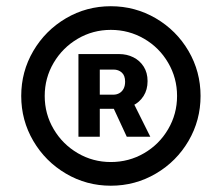

<svg xmlns="http://www.w3.org/2000/svg" viewBox="-20 -757 702 608"><path d="M47.2 -453.1Q47.2 -530.3 85.4 -595.5Q123.6 -660.6 188.7 -699Q253.7 -737.3 330.9 -737.3Q408 -737.3 473.5 -699Q538.9 -660.6 577 -595.5Q615.1 -530.3 615.1 -453.1Q615.1 -376 577 -310.8Q538.9 -245.6 473.6 -207.3Q408.3 -168.9 330.9 -168.9Q253.7 -168.9 188.7 -207.3Q123.6 -245.6 85.4 -310.8Q47.2 -376 47.2 -453.1ZM540.7 -453.1Q540.7 -510.1 512.5 -558.2Q484.4 -606.4 436.2 -634.4Q387.9 -662.4 330.9 -662.4Q274.2 -662.4 226.2 -634.3Q178.2 -606.1 149.9 -558.1Q121.6 -510.1 121.6 -453.1Q121.6 -396.1 149.9 -348.1Q178.2 -300.1 226.2 -272Q274.2 -243.9 330.9 -243.9Q388.2 -243.9 436.3 -271.9Q484.4 -299.9 512.5 -348Q540.7 -396.1 540.7 -453.1ZM325.1 -445.5H395.4L455.9 -324.1H381.4ZM228.4 -585.8H357Q381.7 -585.8 402.2 -575.6Q422.7 -565.4 435 -546.1Q447.3 -526.8 447.3 -500.1Q447.3 -472.8 434.6 -453Q422 -433.1 400.8 -422.8Q379.5 -412.4 354.2 -412.4H265.5V-457.2H339.2Q349.3 -457.2 357.8 -461.9Q366.3 -466.6 371.3 -475.9Q376.2 -485.2 376.2 -498.3Q376.2 -517.7 365.7 -527.2Q355.2 -536.7 339.7 -536.7H296V-324.1H228.4Z"/></svg>

Font: Raveo Variable
Style: Regular
Weight: 400
Designer: Jakub Foglar, Rasmus Andersson (Inter)
Foundry: Jakubfoglar.com
Version: Version 1.000;Glyphs 3.2.3 (3260)